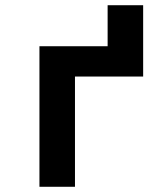

<svg xmlns="http://www.w3.org/2000/svg" viewBox="-20 -715 640 735"><path d="M131 0V-538H392V-695H528V-422H267V0Z"/></svg>

Font: Geist Mono ExtraBold
Style: Regular
Weight: 800
Monospace: yes
Designer: Basement.studio, Andrés Briganti, Mateo Zaragoza
Foundry: Basement.studio, Vercel, Andrés Briganti, Guido Ferreyra, Mateo Zaragoza
Version: Version 1.500; ttfautohint (v1.8.4.7-5d5b)